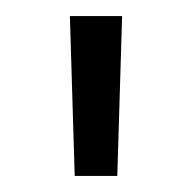

<svg xmlns="http://www.w3.org/2000/svg" viewBox="-20 -724 239 239"><path d="M67 -704H132L126 -505H73Z"/></svg>

Font: KoHo
Style: Regular
Weight: 400
Version: Version 1.000; ttfautohint (v1.6)